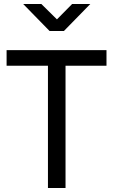

<svg xmlns="http://www.w3.org/2000/svg" viewBox="-20 -941 566 961"><path d="M220 0V-612H13V-690H513V-612H308V0ZM228 -786 96 -921H187L265 -844L341 -921H432L300 -786Z"/></svg>

Font: Cairo Play Medium
Style: Regular
Weight: 500
Version: Version 3.119